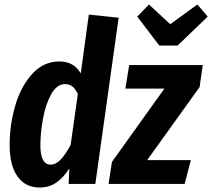

<svg xmlns="http://www.w3.org/2000/svg" viewBox="-20 -820 946 856"><path d="M509 -741 405 0H286L289 -69Q262 -27 230.5 -5.5Q199 16 157 16Q93 16 58 -33.5Q23 -83 23 -172Q23 -263 48 -349Q73 -435 123.5 -490.5Q174 -546 245 -546Q309 -546 340 -493L376 -755ZM160 -172Q160 -86 206 -86Q229 -86 250.5 -108.5Q272 -131 295 -174L327 -401Q316 -424 303 -434.5Q290 -445 270 -445Q234 -445 209 -401Q184 -357 172 -293Q160 -229 160 -172ZM870 -432 636 -106H831L803 0H464L479 -98L713 -425H539L556 -530H884ZM906 -746 772 -617H690L592 -746L644 -800L739 -712L860 -800Z"/></svg>

Font: Fira Sans Compressed SemiBold
Style: Italic
Weight: 600
Width: 1
Italic angle: -8°
Designer: bBox Type GmbH & Carrois Corporate GbR & Edenspiekermann AG
Foundry: bBox Type GmbH & Carrois Corporate GbR & Edenspiekermann AG
Version: Version 4.301